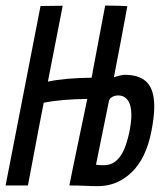

<svg xmlns="http://www.w3.org/2000/svg" viewBox="-27 -653 565 676"><path d="M389.6 -316.9Q377.9 -316.9 369.6 -312.5Q361.3 -308.1 359.4 -303.7L356.9 -299.3Q314 -87.4 311 -73.2Q318.4 -71.3 339.4 -71.3Q372.6 -71.3 395 -100.8Q417.5 -130.4 430.7 -199.7Q435.5 -226.1 435.5 -248.5Q435.5 -282.7 423.1 -299.8Q410.6 -316.9 389.6 -316.9ZM299.3 -400.4 343.3 -633.3Q394.5 -633.3 421.4 -631.3Q398.9 -508.8 374 -380.9Q400.4 -389.6 412.1 -389.6Q464.4 -389.6 490.2 -363.3Q516.1 -336.9 516.1 -277.8Q516.1 -243.2 506.3 -191.9Q487.3 -94.7 436.3 -46.1Q385.3 2.4 318.4 2.4Q296.4 2.4 271.7 1.2Q247.1 0 217.3 0Q225.1 -41 245.8 -139.4Q266.6 -237.8 280.3 -304.7Q189.5 -303.7 127 -291.5Q107.9 -194.8 92.3 -110.6Q76.7 -26.4 71.3 0H-7.3L115.7 -631.8L193.8 -632.8L141.6 -365.7Q201.7 -378.4 295.4 -379.4Q295.9 -382.8 297.4 -389.2Q298.8 -395.5 299.3 -398.4Z"/></svg>

Font: Fantasque Sans Mono
Style: Italic
Weight: 400
Italic angle: -11°
Monospace: yes
Designer: Jany Belluz
Version: Version 1.8.0 ; ttfautohint (v1.8.2)